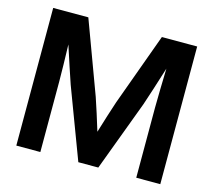

<svg xmlns="http://www.w3.org/2000/svg" viewBox="-104 -854 1089 980"><g transform="rotate(15 441.0 -364.0)"><path d="M60.5 0V-727.5H246.1L387.7 -345.2Q397.9 -314.9 413.6 -266.4Q429.2 -217.8 441.9 -175.3Q454.6 -217.8 470 -266.4Q485.4 -314.9 495.6 -345.2L634.8 -727.5H821.3V0H694.3V-371.1Q694.3 -409.7 695.8 -465.8Q697.3 -522 698.7 -577.6Q679.2 -516.1 661.6 -460.2Q644 -404.3 632.3 -371.1L493.7 0H388.2L248.5 -371.1Q237.3 -402.8 220 -455.8Q202.6 -508.8 183.6 -567.4Q185.1 -513.7 186.3 -460.7Q187.5 -407.7 187.5 -371.1V0Z"/></g></svg>

Font: Inter Display SemiBold
Style: Regular
Weight: 600
Designer: Rasmus Andersson
Foundry: rsms
Version: Version 4.001;git-9221beed3